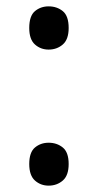

<svg xmlns="http://www.w3.org/2000/svg" viewBox="-20 -570 308 604"><path d="M72 -482Q72 -520 90 -535Q108 -550 133 -550Q159 -550 177.5 -535Q196 -520 196 -482Q196 -446 177.5 -430Q159 -414 133 -414Q108 -414 90 -430Q72 -446 72 -482ZM72 -54Q72 -91 90 -106Q108 -121 133 -121Q159 -121 177.5 -106Q196 -91 196 -54Q196 -18 177.5 -2Q159 14 133 14Q108 14 90 -2Q72 -18 72 -54Z"/></svg>

Font: Noto Sans Symbols 2
Style: Regular
Weight: 400
Designer: Monotype Design Team
Foundry: Monotype Imaging Inc.
Version: Version 2.008; ttfautohint (v1.8.4.7-5d5b)